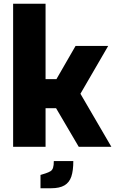

<svg xmlns="http://www.w3.org/2000/svg" viewBox="-20 -783 614 1024"><path d="M50 0V-763H223V-361H281L383 -538H557L409 -283L574 0H400L279 -206H223V0ZM196 221V150L222 142Q240 136 249.5 130Q259 124 263 111.5Q267 99 267 76H371Q371 127 360.5 158.5Q350 190 324 205.5Q298 221 252 221Z"/></svg>

Font: Exo Thin ExtraBold
Style: Regular
Weight: 800
Version: Version 2.000